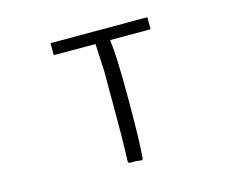

<svg xmlns="http://www.w3.org/2000/svg" viewBox="-101 -867 1249 1025"><g transform="rotate(-15 523.5 -354.0)"><path d="M789.1 -718.8V-652.3H566.4V-648.4V-640.6Q578.1 -562.5 578.1 -328.1Q578.1 -210.9 576.2 -128.9Q574.2 -46.9 570.3 -7.8V3.9L566.4 7.8V11.7L531.2 7.8H515.6H503.9Q488.3 7.8 488.3 0Q488.3 -7.8 490.2 -66.4Q492.2 -125 492.2 -230.5V-406.2V-500L488.3 -578.1L484.4 -656.2V-652.3H253.9V-718.8Z"/></g></svg>

Font: 和音 by 宁静之雨，公众号njzyshare
Style: Regular
Weight: 400
Designer: Steve Matteson
Foundry: Ascender Corporation
Version: Version 6.00;June 8, 2018;FontCreator 11.0.0.2388 32-bit